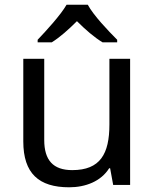

<svg xmlns="http://www.w3.org/2000/svg" viewBox="-20 -786 658 816"><path d="M353 -766H263C237 -721 177 -656 140 -617V-606H200C235 -628 271 -660 307 -696C343 -660 381 -627 416 -606H478V-617C440 -655 377 -721 353 -766ZM533 -536H445V-257C445 -132 406 -63 287 -63C206 -63 168 -105 168 -191V-536H79V-185C79 -49 145 10 274 10C343 10 409 -15 444 -71H448L461 0H533Z"/></svg>

Font: Noto Sans Hebrew Droid
Style: Bold
Weight: 700
Designer: Monotype Design Team
Foundry: Monotype Imaging Inc.
Version: Version 1.100